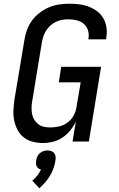

<svg xmlns="http://www.w3.org/2000/svg" viewBox="-20 -763 640 1035"><path d="M212 8Q183 8 156 1Q129 -6 108 -22.5Q87 -39 74.5 -63Q62 -87 56.5 -114Q51 -141 52.5 -170Q54 -199 58 -227L112 -550Q116 -577 126 -603.5Q136 -630 153.5 -653.5Q171 -677 195 -695Q219 -713 245 -724Q271 -735 299 -739Q327 -743 355 -743Q382 -743 409 -739.5Q436 -736 460 -726.5Q484 -717 504.5 -701.5Q525 -686 537.5 -663.5Q550 -641 554 -614.5Q558 -588 553 -560L552 -551H456L457 -556Q461 -579 454 -600.5Q447 -622 430.5 -635.5Q414 -649 392 -654Q370 -659 348 -659Q331 -659 314.5 -656Q298 -653 282 -645.5Q266 -638 252.5 -626Q239 -614 229.5 -599.5Q220 -585 214.5 -568.5Q209 -552 206 -536L153 -214Q150 -196 150 -179Q150 -162 153.5 -145.5Q157 -129 166 -115.5Q175 -102 187.5 -92.5Q200 -83 217 -79.5Q234 -76 251 -76Q275 -76 299 -81.5Q323 -87 343.5 -102Q364 -117 376.5 -139.5Q389 -162 392 -185L415 -319H297L310 -403H525L459 0H371L389 -109Q378 -84 359.5 -61Q341 -38 317.5 -22Q294 -6 266 1Q238 8 212 8ZM192 252 154 211Q169 199 181 183.5Q193 168 201 151Q193 149 187 144.5Q181 140 177.5 133Q174 126 174 117.5Q174 109 175 101Q177 90 181.5 80Q186 70 195 62.5Q204 55 214.5 51.5Q225 48 236 48Q247 48 256.5 51.5Q266 55 272 62.5Q278 70 279.5 80Q281 90 279 101Q276 122 269 142.5Q262 163 250.5 182.5Q239 202 224 219.5Q209 237 192 252Z"/></svg>

Font: Iosevka Medium Extended
Style: Italic
Weight: 500
Width: 7
Italic angle: -9°
Monospace: yes
Designer: Belleve Invis
Foundry: Belleve Invis
Version: Version 32.5.0; ttfautohint (v1.8.4)